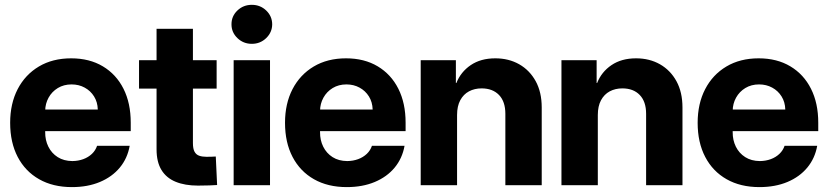

<svg xmlns="http://www.w3.org/2000/svg" viewBox="-20 -764 3417 792"><path d="M276.8 7.8Q198.5 7.8 141.4 -24.7Q84.2 -57.1 53 -116.7Q21.9 -176.3 21.9 -257.4Q21.9 -336.4 52.8 -396.2Q83.8 -456 140.4 -489.7Q197.1 -523.4 273.6 -523.4Q348.9 -523.4 404.2 -490.4Q459.5 -457.4 489.4 -397.9Q519.3 -338.5 519.3 -258V-223.2H74.4V-312.3H383.4Q382.5 -343 368 -366.2Q353.5 -389.5 329.3 -402.6Q305.2 -415.8 275.2 -415.8Q243.2 -415.8 218.6 -400.9Q194 -385.9 180.4 -361.2Q166.7 -336.5 166.4 -306.8V-219.1Q166.1 -185.9 179.5 -158.9Q192.9 -131.9 218 -115.9Q243.2 -99.9 278.5 -99.6Q302.8 -99.9 323.5 -107.5Q344.2 -115.1 359.2 -129.3Q374.1 -143.5 380.5 -162.7H515Q505.9 -111 474.2 -72.7Q442.5 -34.4 392 -13.3Q341.6 7.8 276.8 7.8Z M796.7 1.6Q743 1.6 704.7 -14.1Q666.4 -29.7 646.1 -62.7Q625.8 -95.7 625.8 -148V-645.3H775.8V-173.6Q775.8 -150.6 782.4 -138.3Q789 -126.1 801.7 -121.6Q814.4 -117.2 832 -117.2Q843.5 -117.2 853.6 -117.6Q863.7 -118 870.1 -118.4L875.6 -0.8Q864.2 0 843.8 0.8Q823.4 1.6 796.7 1.6ZM553.5 -398.4V-515.6H873.6V-398.4Z M943.8 0V-515.6H1093.8V0ZM1018.8 -583.2Q983.8 -583.2 959.3 -606.9Q934.7 -630.7 934.9 -663.7Q934.7 -697.2 959.3 -720.7Q983.8 -744.1 1018.8 -744.1Q1053.6 -744.1 1078.1 -720.7Q1102.6 -697.2 1102.8 -663.7Q1102.6 -630.7 1078.1 -606.9Q1053.6 -583.2 1018.8 -583.2Z M1410.5 7.8Q1332.3 7.8 1275.1 -24.7Q1218 -57.1 1186.8 -116.7Q1155.7 -176.3 1155.7 -257.4Q1155.7 -336.4 1186.6 -396.2Q1217.6 -456 1274.2 -489.7Q1330.9 -523.4 1407.4 -523.4Q1482.7 -523.4 1538 -490.4Q1593.3 -457.4 1623.2 -397.9Q1653.1 -338.5 1653.1 -258V-223.2H1208.2V-312.3H1517.2Q1516.3 -343 1501.8 -366.2Q1487.3 -389.5 1463.1 -402.6Q1439 -415.8 1409 -415.8Q1377 -415.8 1352.4 -400.9Q1327.8 -385.9 1314.2 -361.2Q1300.5 -336.5 1300.2 -306.8V-219.1Q1299.9 -185.9 1313.3 -158.9Q1326.7 -131.9 1351.8 -115.9Q1377 -99.9 1412.3 -99.6Q1436.6 -99.9 1457.3 -107.5Q1478 -115.1 1493 -129.3Q1507.9 -143.5 1514.3 -162.7H1648.8Q1639.6 -111 1608 -72.7Q1576.3 -34.4 1525.8 -13.3Q1475.4 7.8 1410.5 7.8Z M1865.4 -289.5V0H1715.4V-515.6H1860.5V-421.5H1862.5Q1880.5 -467.3 1921.8 -495.4Q1963.2 -523.4 2023 -523.4Q2078.5 -523.4 2121.7 -498.9Q2164.9 -474.3 2189.8 -429Q2214.6 -383.6 2214.6 -320.9V0H2064.6V-294.5Q2064.6 -345 2038.4 -372.2Q2012.1 -399.4 1966.6 -399.4Q1937.5 -399.4 1914.6 -387.2Q1891.8 -375 1878.6 -350.6Q1865.4 -326.2 1865.4 -289.5Z M2446 -289.5V0H2296V-515.6H2441.1V-421.5H2443.1Q2461 -467.3 2502.4 -495.4Q2543.8 -523.4 2603.6 -523.4Q2659.1 -523.4 2702.3 -498.9Q2745.5 -474.3 2770.4 -429Q2795.2 -383.6 2795.2 -320.9V0H2645.2V-294.5Q2645.2 -345 2618.9 -372.2Q2592.7 -399.4 2547.2 -399.4Q2518.1 -399.4 2495.2 -387.2Q2472.4 -375 2459.2 -350.6Q2446 -326.2 2446 -289.5Z M3112.7 7.8Q3034.5 7.8 2977.3 -24.7Q2920.1 -57.1 2889 -116.7Q2857.8 -176.3 2857.8 -257.4Q2857.8 -336.4 2888.8 -396.2Q2919.7 -456 2976.4 -489.7Q3033 -523.4 3109.6 -523.4Q3184.9 -523.4 3240.1 -490.4Q3295.4 -457.4 3325.3 -397.9Q3355.3 -338.5 3355.3 -258V-223.2H2910.4V-312.3H3219.3Q3218.5 -343 3204 -366.2Q3189.5 -389.5 3165.3 -402.6Q3141.1 -415.8 3111.1 -415.8Q3079.1 -415.8 3054.5 -400.9Q3030 -385.9 3016.3 -361.2Q3002.6 -336.5 3002.3 -306.8V-219.1Q3002.1 -185.9 3015.4 -158.9Q3028.8 -131.9 3054 -115.9Q3079.1 -99.9 3114.5 -99.6Q3138.8 -99.9 3159.5 -107.5Q3180.2 -115.1 3195.1 -129.3Q3210.1 -143.5 3216.4 -162.7H3351Q3341.8 -111 3310.1 -72.7Q3278.4 -34.4 3228 -13.3Q3177.5 7.8 3112.7 7.8Z"/></svg>

Font: Inter Display V
Style: Regular
Weight: 400
Designer: Rasmus Andersson
Foundry: rsms
Version: Version 3.015;git-src